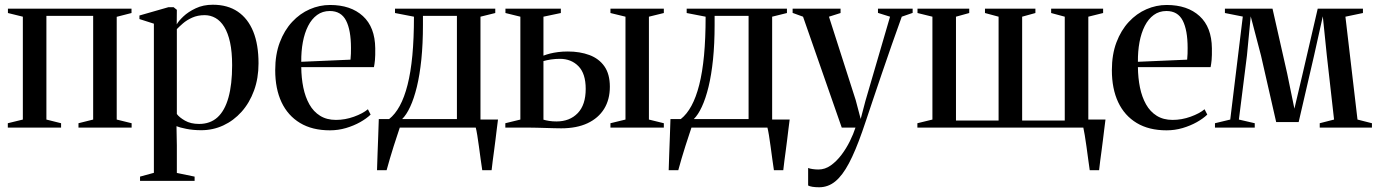

<svg xmlns="http://www.w3.org/2000/svg" viewBox="-20 -539 5824 811"><path d="M13 0V-18.5L76.5 -34V-468.5L13.5 -484V-502.5H535.5V-484L473 -468V-34L536 -18.5V0H311.5V-18.5L373.5 -34V-472H176V-34L238 -18.5V0Z M571.5 225V207L630 191V-439L569 -458.5V-473.5L691 -508.5H713.5L727 -497.5L726.5 -436Q734 -450 754.5 -469.5Q775 -489 806.8 -504Q838.5 -519 879 -519Q941.5 -519 984.5 -489.8Q1027.5 -460.5 1049.8 -405.5Q1072 -350.5 1072 -271.5Q1072 -208.5 1053 -156.5Q1034 -104.5 1000.5 -67Q967 -29.5 923.2 -9.2Q879.5 11 830 11Q795.5 11 766.8 5.2Q738 -0.5 725.5 -6L727 75.5V191.5L802 207V225ZM821 -15.5Q868 -15.5 898.8 -43.5Q929.5 -71.5 945 -127Q960.5 -182.5 960.5 -263Q960.5 -319.5 951.8 -359.8Q943 -400 927.2 -425.5Q911.5 -451 890.2 -463Q869 -475 844.5 -475Q815 -475 791.8 -464.5Q768.5 -454 752.5 -440Q736.5 -426 727 -416V-57.5Q737 -43.5 761.2 -29.5Q785.5 -15.5 821 -15.5Z M1373.5 11.5Q1299 11.5 1247.5 -19.5Q1196 -50.5 1169.2 -107.2Q1142.5 -164 1142.5 -242.5Q1142.5 -309 1161.8 -360Q1181 -411 1214 -446.5Q1247 -482 1288.5 -500Q1330 -518 1374 -518Q1461.5 -518 1512.8 -471.2Q1564 -424.5 1565 -335Q1565.5 -304 1563.8 -285.5Q1562 -267 1559.5 -255.5H1252.5Q1253 -209.5 1261.2 -169.2Q1269.5 -129 1286.8 -98.2Q1304 -67.5 1332 -50Q1360 -32.5 1399 -32.5Q1437.5 -32.5 1475 -46Q1512.5 -59.5 1534 -77.5L1545.5 -55Q1528.5 -38.5 1501.5 -23.2Q1474.5 -8 1441.5 1.8Q1408.5 11.5 1373.5 11.5ZM1252.5 -278 1460.5 -287Q1462 -300.5 1462.2 -312.2Q1462.5 -324 1462.5 -336.5Q1462.5 -411.5 1441.8 -452Q1421 -492.5 1373 -492.5Q1342.5 -492.5 1319.5 -475.8Q1296.5 -459 1281.5 -429.5Q1266.5 -400 1259.2 -361Q1252 -322 1252.5 -278Z M1613.5 0V-31L1623.5 -36Q1649 -56 1668.5 -91.8Q1688 -127.5 1701.5 -180.5Q1715 -233.5 1721.8 -305Q1728.5 -376.5 1728.5 -468.5L1648.5 -484V-502.5H2072V-484L2009.5 -468.5V0ZM1678.5 -36H1910V-472H1766.5V-434Q1766.5 -354 1759.8 -288.2Q1753 -222.5 1740.8 -172.2Q1728.5 -122 1712.5 -87.8Q1696.5 -53.5 1678.5 -36ZM1572.5 180Q1573.5 146 1574.8 110.2Q1576 74.5 1577.5 37.8Q1579 1 1580 -36H1704L1669.5 -2.5Q1665.5 9.5 1658.5 30.8Q1651.5 52 1643 78.2Q1634.5 104.5 1626.8 131.2Q1619 158 1613 180ZM2017 180Q2013.5 157.5 2010 131.5Q2006.5 105.5 2003 79.8Q1999.5 54 1996 32.2Q1992.5 10.5 1989 -2.5L1963.5 -34H2083.5Q2081 -14 2078.2 7.8Q2075.5 29.5 2072.8 52.2Q2070 75 2067 97.2Q2064 119.5 2061.2 140.5Q2058.5 161.5 2056.5 180Z M2558.5 0V-18.5L2622 -34V-468.5L2558.5 -484V-502.5H2784V-484L2721 -468.5V-34L2784 -18.5V0ZM2114.5 0V-18.5L2178 -34V-468.5L2115 -484V-502.5H2349V-484L2275.5 -468.5V-304Q2288.5 -309 2303.5 -312.8Q2318.5 -316.5 2337.2 -319Q2356 -321.5 2378.5 -321.5Q2429.5 -321.5 2469.8 -306.5Q2510 -291.5 2533 -258.8Q2556 -226 2556 -172.5Q2556 -118.5 2531.8 -79.2Q2507.5 -40 2461.8 -18.5Q2416 3 2350.5 3Q2338 3 2320.5 2.5Q2303 2 2284.2 1.5Q2265.5 1 2247.5 0.5Q2229.5 0 2215 0ZM2330.5 -26Q2386.5 -26 2420.2 -61Q2454 -96 2454 -163.5Q2454 -228 2423.5 -259.2Q2393 -290.5 2345 -290.5Q2326 -290.5 2307.5 -287.8Q2289 -285 2275.5 -281V-33.5Q2285.5 -30.5 2299.8 -28.2Q2314 -26 2330.5 -26Z M2845.5 0V-31L2855.5 -36Q2881 -56 2900.5 -91.8Q2920 -127.5 2933.5 -180.5Q2947 -233.5 2953.8 -305Q2960.5 -376.5 2960.5 -468.5L2880.5 -484V-502.5H3304V-484L3241.5 -468.5V0ZM2910.5 -36H3142V-472H2998.5V-434Q2998.5 -354 2991.8 -288.2Q2985 -222.5 2972.8 -172.2Q2960.5 -122 2944.5 -87.8Q2928.5 -53.5 2910.5 -36ZM2804.5 180Q2805.5 146 2806.8 110.2Q2808 74.5 2809.5 37.8Q2811 1 2812 -36H2936L2901.5 -2.5Q2897.5 9.5 2890.5 30.8Q2883.5 52 2875 78.2Q2866.5 104.5 2858.8 131.2Q2851 158 2845 180ZM3249 180Q3245.5 157.5 3242 131.5Q3238.5 105.5 3235 79.8Q3231.5 54 3228 32.2Q3224.5 10.5 3221 -2.5L3195.5 -34H3315.5Q3313 -14 3310.2 7.8Q3307.5 29.5 3304.8 52.2Q3302 75 3299 97.2Q3296 119.5 3293.2 140.5Q3290.5 161.5 3288.5 180Z M3440 252Q3423.5 252 3411.5 250Q3399.5 248 3393.5 244.5V170.5Q3400.5 173.5 3412.8 175.2Q3425 177 3437 177Q3465 177 3489.5 159.5Q3514 142 3534.5 114.8Q3555 87.5 3570 57Q3585 26.5 3593.5 0H3535.5L3372 -468.5L3328 -484.5V-502.5H3530.5V-484L3481.5 -468.5L3594.5 -116L3615.5 -36.5L3635.5 -112.5L3739.5 -468.5L3688.5 -484.5V-502.5H3835V-484.5L3789 -468.5Q3768.5 -412 3746.8 -349.8Q3725 -287.5 3704.5 -227.2Q3684 -167 3666.8 -115.8Q3649.5 -64.5 3637.8 -29.2Q3626 6 3622 17Q3593.5 98.5 3566 150.5Q3538.5 202.5 3508.2 227.2Q3478 252 3440 252Z M4583 180Q4579.5 157.5 4576.2 131.5Q4573 105.5 4569.2 79.8Q4565.5 54 4562 32.2Q4558.5 10.5 4555.5 -2.5L4529.5 -34H4649.5Q4647 -14 4644.2 7.8Q4641.5 29.5 4638.8 52.2Q4636 75 4633 97.2Q4630 119.5 4627.2 140.5Q4624.5 161.5 4622.5 180ZM3855 0V-18.5L3918.5 -34V-468.5L3855.5 -484V-502.5H4074V-484L4018 -468.5V-30H4198V-468.5L4140.5 -484V-502.5H4353.5V-484L4297.5 -468.5V-30H4477.5V-468.5L4420 -484V-502.5H4639.5V-484L4577 -468.5V-34L4640 -18.5V0Z M4907.5 11.5Q4833 11.5 4781.5 -19.5Q4730 -50.5 4703.2 -107.2Q4676.5 -164 4676.5 -242.5Q4676.5 -309 4695.8 -360Q4715 -411 4748 -446.5Q4781 -482 4822.5 -500Q4864 -518 4908 -518Q4995.5 -518 5046.8 -471.2Q5098 -424.5 5099 -335Q5099.5 -304 5097.8 -285.5Q5096 -267 5093.5 -255.5H4786.5Q4787 -209.5 4795.2 -169.2Q4803.5 -129 4820.8 -98.2Q4838 -67.5 4866 -50Q4894 -32.5 4933 -32.5Q4971.5 -32.5 5009 -46Q5046.5 -59.5 5068 -77.5L5079.5 -55Q5062.5 -38.5 5035.5 -23.2Q5008.5 -8 4975.5 1.8Q4942.5 11.5 4907.5 11.5ZM4786.5 -278 4994.5 -287Q4996 -300.5 4996.2 -312.2Q4996.5 -324 4996.5 -336.5Q4996.5 -411.5 4975.8 -452Q4955 -492.5 4907 -492.5Q4876.5 -492.5 4853.5 -475.8Q4830.5 -459 4815.5 -429.5Q4800.5 -400 4793.2 -361Q4786 -322 4786.5 -278Z M5112 0V-18.5L5176.5 -34L5229.5 -469L5154 -484V-502.5H5355L5417 -228.5L5447.5 -80L5482.5 -228.5L5546 -502.5H5737V-484L5663 -468.5L5714 -34L5775 -18.5V0H5554.5V-18.5L5615 -34L5584.5 -304L5567.5 -470L5530.5 -304L5465.5 -23.5H5370.5L5306.5 -304L5263 -470L5247 -304L5213 -34L5280 -18.5V0Z"/></svg>

Font: Merriweather 144pt
Style: Regular
Weight: 400
Version: Version 2.100